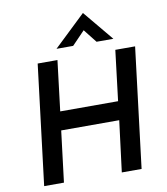

<svg xmlns="http://www.w3.org/2000/svg" viewBox="-102 -1063 997 1147"><g transform="rotate(-10 396.5 -489.0)"><path d="M663 0H543L582 -310H230L192 0H72L161 -728H281L244 -423H595L632 -728H752ZM530 -795 466 -876 388 -795H287L479 -978H480L632 -795Z"/></g></svg>

Font: Josefin Sans SemiBold
Style: Italic
Weight: 600
Italic angle: -7°
Designer: Santiago Orozco
Foundry: Typemade
Version: Version 2.000